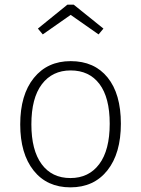

<svg xmlns="http://www.w3.org/2000/svg" viewBox="-20 -795 607 826"><path d="M500 -263Q500 -135 442 -62Q384 11 283 11Q182 11 124.5 -61.5Q67 -134 67 -260Q67 -387 125.5 -459.5Q184 -532 284 -532Q386 -532 443 -461.5Q500 -391 500 -263ZM115 -260Q115 -149 159 -89Q203 -29 283 -29Q362 -29 407 -89Q452 -149 452 -263Q452 -375 408 -433.5Q364 -492 284 -492Q205 -492 160 -432.5Q115 -373 115 -260ZM143 -672 270 -775H297L425 -672L404 -647L284 -731L164 -647Z"/></svg>

Font: FiraGO ExtraLight
Style: Regular
Weight: 200
Designer: bBox Type
Foundry: bBox Type GmbH
Version: Version 1.001